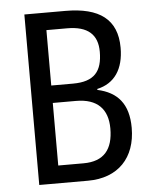

<svg xmlns="http://www.w3.org/2000/svg" viewBox="-52 -757 633 801"><g transform="rotate(-5 264.5 -357.0)"><path d="M252 -714H80V0H284C411 0 485 -79 485 -204C485 -305 439 -356 356 -374V-378C429 -394 468 -451 468 -541C468 -660 394 -714 252 -714ZM257 -409H166V-641H253C339 -641 380 -604 380 -532C380 -450 347 -409 257 -409ZM166 -336H263C353 -336 396 -290 396 -209C396 -122 358 -74 272 -74H166Z"/></g></svg>

Font: Noto Sans Khmer UI Condensed
Style: Regular
Weight: 400
Width: 3
Designer: Danh Hong and the Monotype Design Team
Foundry: Monotype Imaging Inc.
Version: Version 2.002